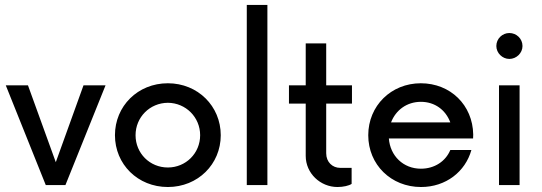

<svg xmlns="http://www.w3.org/2000/svg" viewBox="-20 -750 2196 778"><path d="M318.4 -404.3 206.1 -92.8 93.3 -404.3H3.4L165.5 0H245.1L407.7 -404.3Z M660.2 7.8C781.7 7.8 874.5 -84.5 874.5 -202.1C874.5 -319.8 781.7 -412.6 660.2 -412.6C538.1 -412.6 445.8 -319.8 445.8 -202.1C445.8 -84.5 538.1 7.8 660.2 7.8ZM660.2 -71.3C586.9 -71.3 529.3 -128.9 529.3 -202.1C529.3 -274.9 586.9 -333 660.2 -333.5C732.9 -333 791 -274.9 791 -202.1C791 -128.9 732.9 -71.3 660.2 -71.3Z M980 0H1063.5V-730H980Z M1406.2 -330.1V-404.3H1301.8V-574.2H1218.8V-404.3H1150.9V-330.1H1218.8V-118.2C1218.8 -47.9 1277.8 7.8 1347.7 7.8C1370.6 7.8 1394.5 2.4 1404.8 -4.9V-69.8H1358.4C1327.6 -69.8 1301.8 -92.8 1301.8 -128.9V-330.1Z M1897.5 -205.1C1895.5 -324.2 1805.2 -412.6 1685.1 -412.6C1564.9 -412.6 1472.2 -321.3 1472.2 -202.1C1472.2 -83 1564.5 7.8 1686 7.8C1787.1 7.8 1865.7 -54.7 1890.1 -142.1H1804.7C1785.6 -96.2 1740.7 -66.4 1685.5 -66.4C1614.3 -66.4 1561 -118.2 1555.7 -189H1897ZM1685.5 -337.4C1742.2 -337.4 1786.1 -304.2 1804.7 -253.9H1564.5C1583.5 -303.7 1628.4 -337.4 1685.5 -337.4Z M2043.9 -511.2C2072.8 -511.2 2097.2 -535.2 2097.2 -563.5C2097.2 -593.3 2072.8 -616.2 2043.9 -616.2C2015.6 -616.2 1991.2 -593.3 1991.2 -563.5C1991.2 -535.2 2015.6 -511.2 2043.9 -511.2ZM2002 0H2085.4V-404.3H2002Z"/></svg>

Font: Now Medium
Style: Regular
Weight: 500
Designer: Alfredo Marco Pradil
Foundry: Alfredo Marco Pradil
Version: Version 1.200;hotconv 1.0.109;makeotfexe 2.5.65596